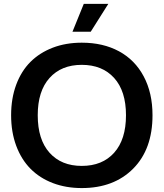

<svg xmlns="http://www.w3.org/2000/svg" viewBox="-20 -957 841 986"><path d="M399.9 8.8Q318.8 8.8 251.5 -16.8Q184.1 -42.5 136.7 -90.3Q89.4 -138.2 63.2 -208.5Q37.1 -278.8 37.1 -365.2Q37.1 -451.7 63.2 -522Q89.4 -592.3 136.7 -639.4Q184.1 -686.5 251.2 -712.2Q318.4 -737.8 399.9 -737.8Q509.3 -737.8 591.1 -693.6Q672.9 -649.4 718 -564.7Q763.2 -480 763.2 -365.2Q763.2 -190.9 664.1 -91.1Q564.9 8.8 399.9 8.8ZM173.8 -365.2Q173.8 -240.2 234.4 -172.6Q294.9 -105 399.9 -105Q505.9 -105 566.4 -172.9Q627 -240.7 627 -365.2Q627 -489.3 566.2 -556.6Q505.4 -624 399.9 -624Q294.9 -624 234.4 -556.6Q173.8 -489.3 173.8 -365.2ZM352.1 -793.9 410.2 -937H536.1L445.8 -793.9Z"/></svg>

Font: Lumene Sans
Style: Bold
Weight: 600
Designer: Deni Anggara
Version: Version 1.003;Glyphs 3.1.2 (3151)